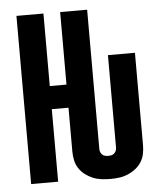

<svg xmlns="http://www.w3.org/2000/svg" viewBox="-53 -781 706 836"><g transform="rotate(-5 300.0 -363.5)"><path d="M396 8Q376 8 356.5 5.5Q337 3 319 -4.5Q301 -12 285.5 -24Q270 -36 259.5 -52Q249 -68 245 -87.5Q241 -107 241 -126V-317H168V0H50V-735H168V-418H241V-735H359V-126Q359 -119 361.5 -112.5Q364 -106 369.5 -101Q375 -96 382 -94.5Q389 -93 396 -93Q403 -93 409.5 -94.5Q416 -96 421.5 -101Q427 -106 429.5 -112.5Q432 -119 432 -126V-530H550V-126Q550 -107 546 -87.5Q542 -68 531.5 -52Q521 -36 505.5 -24Q490 -12 472 -4.5Q454 3 434.5 5.5Q415 8 396 8Z"/></g></svg>

Font: Iosevka Curly Extended
Style: Bold
Weight: 700
Width: 7
Monospace: yes
Designer: Belleve Invis
Foundry: Belleve Invis
Version: Version 11.1.0; ttfautohint (v1.8.3)